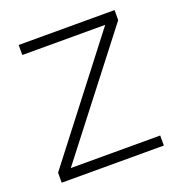

<svg xmlns="http://www.w3.org/2000/svg" viewBox="-98 -583 620 666"><g transform="rotate(-20 211.5 -250.0)"><path d="M19 0V-37L348 -463H42V-500H396V-463L66 -37H396V0Z"/></g></svg>

Font: Bubbler One
Style: Regular
Weight: 400
Designer: Brenda Gallo (gbrenda1987@gmail.com)
Foundry: Brenda Gallo
Version: Version 1.003